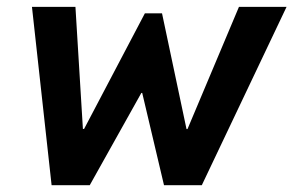

<svg xmlns="http://www.w3.org/2000/svg" viewBox="-20 -543 860 563"><path d="M73.7 -522.9H201.2L223.1 -165H226.6L404.8 -503.9H455.1L526.9 -164.6H529.8L680.7 -522.9H820.3L571.8 0H460.9L397 -270.5H394.5L243.2 0H131.3Z"/></svg>

Font: Reddit Sans Chocolate
Style: Bold Italic
Weight: 700
Italic angle: -11.25°
Designer: Stephen Hutchings
Version: Version 1.013